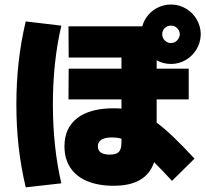

<svg xmlns="http://www.w3.org/2000/svg" viewBox="-20 -802 904 842"><path d="M262.7 -160.2Q262.7 -240.7 318.6 -283.9Q374.5 -327.1 478.5 -327.1Q496.1 -327.1 512.7 -325.7V-366.2H280.3L281.2 -501H512.7V-549.8H281.2L280.3 -686.5H604Q611.3 -713.9 629.6 -735.6Q647.9 -757.3 674.1 -769.8Q700.2 -782.2 729.5 -782.2Q765.1 -782.2 794.9 -764.6Q824.7 -747.1 842.3 -717.3Q859.9 -687.5 860.4 -652.3Q859.9 -616.7 842.3 -586.7Q824.7 -556.6 794.9 -539.1Q765.1 -521.5 729.5 -521.5Q696.3 -521.5 667 -537.6V-501H807.6V-366.2H667V-264.2Q700.7 -239.3 740.5 -201.2Q780.3 -163.1 833 -106.4L734.4 -8.8Q692.9 -53.7 655.8 -90.8Q621.6 12.7 478.5 12.7Q410.6 12.7 362.1 -7.8Q313.5 -28.3 288.1 -67.1Q262.7 -106 262.7 -160.2ZM768.6 -652.3Q767.6 -668 756.3 -679Q745.1 -689.9 729.5 -689.5Q713.4 -689.9 702.4 -679Q691.4 -668 691.4 -652.3Q691.4 -636.2 702.4 -624.8Q713.4 -613.3 729.5 -613.3Q745.6 -613.3 756.6 -624.8Q767.6 -636.2 768.6 -652.3ZM51.8 -343.8Q51.8 -440.9 61.8 -530Q71.8 -619.1 92.8 -708L249 -689.5Q211.9 -531.2 211.9 -344.7Q211.9 -157.7 249 2L92.8 19.5Q71.8 -69.3 61.8 -158.2Q51.8 -247.1 51.8 -343.8ZM461.9 -124Q490.2 -124 501.5 -136.2Q512.7 -148.4 512.7 -177.7V-193.8Q494.1 -199.2 470.7 -199.2Q439.9 -199.2 424.6 -189.2Q409.2 -179.2 409.2 -160.2Q409.2 -124 461.9 -124Z"/></svg>

Font: Pretendard GOV Black
Style: Regular
Weight: 900
Designer: Base glyphs from Inter by Rasmus Andersson; Hangeul glyphs from Noto Sans CJK(Source Han Sans) by Jang Soo-young and Kan
Foundry: Kil Hyung-jin
Version: Version 1.309